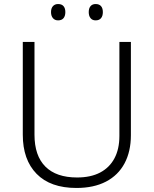

<svg xmlns="http://www.w3.org/2000/svg" viewBox="-20 -922 762 952"><path d="M629 -252Q629 -171 597.5 -112Q566 -53 505.5 -21.5Q445 10 359 10Q230 10 161.5 -60Q93 -130 93 -254V-714H151V-254Q151 -150 205 -96Q259 -42 362 -42Q430 -42 476.5 -66.5Q523 -91 547.5 -137Q572 -183 572 -248V-714H629ZM233 -862Q233 -881 242.5 -891.5Q252 -902 268 -902Q286 -902 295 -891.5Q304 -881 304 -862Q304 -843 295 -832Q286 -821 268 -821Q252 -821 242.5 -832Q233 -843 233 -862ZM420 -862Q420 -881 429 -891.5Q438 -902 454 -902Q472 -902 481 -891.5Q490 -881 490 -862Q490 -843 481 -832Q472 -821 454 -821Q438 -821 429 -832Q420 -843 420 -862Z"/></svg>

Font: Noto Sans Armenian Light
Style: Regular
Weight: 300
Designer: Monotype Design Team
Foundry: Monotype Imaging Inc.
Version: Version 2.007